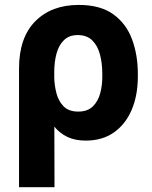

<svg xmlns="http://www.w3.org/2000/svg" viewBox="-20 -573 632 796"><path d="M58.9 203.1V-288.4Q58.9 -416.9 126.1 -484.7Q193.2 -552.6 306.5 -552.6Q396 -552.6 449.8 -513.7Q503.6 -474.8 527.5 -409.8Q551.5 -344.8 551.5 -267V-257.1Q551.5 -176.8 525.6 -116.8Q499.6 -56.8 451.5 -23.4Q403.4 9.9 335.9 9.9Q291.5 9.9 259.8 -5.1Q228 -20.2 205.3 -47.9L206 203.1ZM204.9 -251.8Q205.6 -219.1 214 -186.6Q222.3 -154.1 243.6 -132.3Q264.9 -110.4 304.3 -110.4Q343.4 -110.4 365.2 -132.1Q387.1 -153.8 395.8 -187.5Q404.5 -221.2 404.1 -257.1V-267Q404.1 -310.4 394.5 -346.9Q384.9 -383.5 362.6 -405.5Q340.2 -427.6 302.2 -427.6Q266.7 -427.6 245.2 -406.6Q223.7 -385.7 214.3 -350.9Q204.9 -316.1 204.9 -274.5Z"/></svg>

Font: Inter Zeller
Style: Bold
Weight: 700
Designer: Rasmus Andersson; Joe Bland
Foundry: zeller
Version: Version 3.015;git-dec3a8cb1